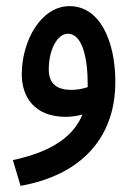

<svg xmlns="http://www.w3.org/2000/svg" viewBox="-20 -376 433 626"><path d="M47 230C243 195 356 75 356 -109C356 -245 304 -356 207 -356C113 -356 51 -242 51 -134C51 -59 93 5 195 5C213 5 232 2 249 -3C221 66 153 118 22 146ZM139 -149C139 -218 169 -266 201 -266C247 -266 266 -192 266 -100C266 -97 266 -94 266 -92C249 -86 230 -83 212 -83C172 -83 139 -98 139 -149Z"/></svg>

Font: Noto Sans Arabic ExtCond Med
Style: Regular
Weight: 500
Width: 2
Designer: Monotype Design Team, Nadine Chahine, Nizar Qandah and Khaled Hosny
Foundry: Monotype Imaging Inc.
Version: Version 2.012